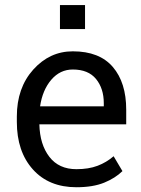

<svg xmlns="http://www.w3.org/2000/svg" viewBox="-20 -745 567 774"><path d="M288.1 9.8Q176.8 9.8 112.3 -62.3Q47.9 -134.3 47.9 -253.4V-275.4Q47.9 -390.6 114 -464.4Q180.2 -538.1 273.4 -538.1Q380.9 -538.1 434.8 -475.1Q488.8 -412.1 488.8 -302.7V-243.7H138.7Q140.6 -162.6 179 -112.8Q217.3 -63 288.1 -63Q337.4 -63 373.3 -76.7Q409.2 -90.3 438 -115.2L473.6 -55.2Q444.8 -26.9 399.7 -8.5Q354.5 9.8 288.1 9.8ZM273.4 -464.8Q222.2 -464.8 186.8 -423.6Q151.4 -382.3 141.6 -316.4H398.4V-329.1Q398.4 -388.2 367.2 -426.5Q335.9 -464.8 273.4 -464.8ZM322.8 -627.9H221.7V-724.6H322.8Z"/></svg>

Font: Roboto Web
Style: Regular
Weight: 400
Designer: Google
Version: Version 1.200310; 2013